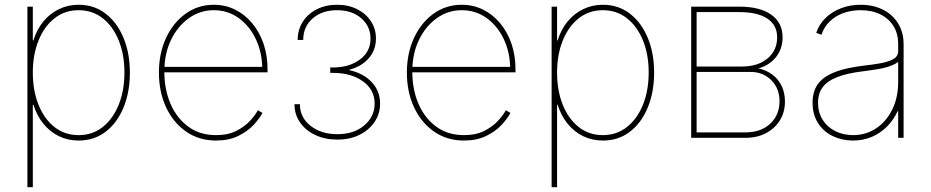

<svg xmlns="http://www.w3.org/2000/svg" viewBox="-20 -570 3850 794"><path d="M93.3 204.1V-542.5H115.7V-402.8H118.2Q131.8 -447.8 159.2 -481Q186.5 -514.2 223.9 -532.2Q261.2 -550.3 305.2 -550.3Q369.1 -550.3 416.7 -513.7Q464.4 -477.1 490.7 -413.6Q517.1 -350.1 517.1 -270Q517.1 -189.5 491 -125.7Q464.8 -62 417.2 -25.4Q369.6 11.2 305.2 11.2Q260.7 11.2 223.6 -6.8Q186.5 -24.9 159.4 -58.3Q132.3 -91.8 118.2 -136.7H115.7V204.1ZM305.2 -11.2Q362.8 -11.2 405.3 -45.2Q447.8 -79.1 471.2 -137.7Q494.6 -196.3 494.6 -270Q494.6 -343.8 471.2 -402.1Q447.8 -460.4 405.3 -494.1Q362.8 -527.8 305.2 -527.8Q247.6 -527.8 205.1 -494.1Q162.6 -460.4 139.2 -402.1Q115.7 -343.8 115.7 -270Q115.7 -196.3 138.9 -137.7Q162.1 -79.1 204.6 -45.2Q247.1 -11.2 305.2 -11.2Z M873 11.2Q802.7 11.2 749.5 -25.9Q696.3 -63 666.7 -126.7Q637.2 -190.4 637.2 -270Q637.2 -349.6 666.7 -413.1Q696.3 -476.6 747.6 -513.4Q798.8 -550.3 863.8 -550.3Q911.6 -550.3 952.1 -530.3Q992.7 -510.3 1022.9 -473.9Q1053.2 -437.5 1069.8 -389.2Q1086.4 -340.8 1086.4 -283.2V-271H648.9V-293.5H1073.7L1064.5 -284.2Q1064.5 -352.1 1038.3 -407.5Q1012.2 -462.9 967 -495.4Q921.9 -527.8 863.8 -527.8Q807.1 -527.8 760.7 -494.6Q714.4 -461.4 687 -404.5Q659.7 -347.7 659.7 -275.4V-272.5Q659.7 -200.7 684.8 -141.6Q710 -82.5 757.8 -46.9Q805.7 -11.2 873 -11.2Q923.3 -11.2 958 -29.1Q992.7 -46.9 1014.6 -71Q1036.6 -95.2 1046.4 -114.3L1065.4 -103Q1053.2 -79.6 1028.3 -53Q1003.4 -26.4 964.8 -7.6Q926.3 11.2 873 11.2Z M1375 7.3Q1324.2 7.3 1284.2 -11.5Q1244.1 -30.3 1220.9 -63.5Q1197.8 -96.7 1197.8 -139.2H1220.2Q1220.2 -84 1264.4 -49.6Q1308.6 -15.1 1375 -15.1Q1444.3 -15.1 1486.8 -51.8Q1529.3 -88.4 1529.3 -141.1Q1529.3 -199.2 1480.7 -233.9Q1432.1 -268.6 1356.9 -268.6H1345.7V-291H1356.9Q1423.8 -291 1468 -323.5Q1512.2 -356 1512.2 -410.2Q1512.2 -461.4 1473.9 -494.6Q1435.5 -527.8 1373.5 -527.8Q1312.5 -527.8 1273.2 -493.9Q1233.9 -460 1233.9 -404.8H1210.9Q1211.4 -447.8 1232.4 -480.5Q1253.4 -513.2 1290.3 -531.7Q1327.1 -550.3 1373.5 -550.3Q1420.9 -550.3 1457 -532Q1493.2 -513.7 1513.9 -482.2Q1534.7 -450.7 1534.7 -410.6Q1534.7 -363.3 1504.9 -329.1Q1475.1 -294.9 1424.8 -281.7V-279.8Q1482.9 -267.1 1517.3 -230.2Q1551.8 -193.4 1551.8 -141.1Q1551.8 -99.6 1529.1 -65.9Q1506.3 -32.2 1466.8 -12.5Q1427.2 7.3 1375 7.3Z M1898.4 11.2Q1828.1 11.2 1774.9 -25.9Q1721.7 -63 1692.1 -126.7Q1662.6 -190.4 1662.6 -270Q1662.6 -349.6 1692.1 -413.1Q1721.7 -476.6 1772.9 -513.4Q1824.2 -550.3 1889.2 -550.3Q1937 -550.3 1977.5 -530.3Q2018.1 -510.3 2048.3 -473.9Q2078.6 -437.5 2095.2 -389.2Q2111.8 -340.8 2111.8 -283.2V-271H1674.3V-293.5H2099.1L2089.8 -284.2Q2089.8 -352.1 2063.7 -407.5Q2037.6 -462.9 1992.4 -495.4Q1947.3 -527.8 1889.2 -527.8Q1832.5 -527.8 1786.1 -494.6Q1739.7 -461.4 1712.4 -404.5Q1685.1 -347.7 1685.1 -275.4V-272.5Q1685.1 -200.7 1710.2 -141.6Q1735.4 -82.5 1783.2 -46.9Q1831.1 -11.2 1898.4 -11.2Q1948.7 -11.2 1983.4 -29.1Q2018.1 -46.9 2040 -71Q2062 -95.2 2071.8 -114.3L2090.8 -103Q2078.6 -79.6 2053.7 -53Q2028.8 -26.4 1990.2 -7.6Q1951.7 11.2 1898.4 11.2Z M2261.2 204.1V-542.5H2283.7V-402.8H2286.1Q2299.8 -447.8 2327.1 -481Q2354.5 -514.2 2391.8 -532.2Q2429.2 -550.3 2473.1 -550.3Q2537.1 -550.3 2584.7 -513.7Q2632.3 -477.1 2658.7 -413.6Q2685.1 -350.1 2685.1 -270Q2685.1 -189.5 2658.9 -125.7Q2632.8 -62 2585.2 -25.4Q2537.6 11.2 2473.1 11.2Q2428.7 11.2 2391.6 -6.8Q2354.5 -24.9 2327.4 -58.3Q2300.3 -91.8 2286.1 -136.7H2283.7V204.1ZM2473.1 -11.2Q2530.8 -11.2 2573.2 -45.2Q2615.7 -79.1 2639.2 -137.7Q2662.6 -196.3 2662.6 -270Q2662.6 -343.8 2639.2 -402.1Q2615.7 -460.4 2573.2 -494.1Q2530.8 -527.8 2473.1 -527.8Q2415.5 -527.8 2373 -494.1Q2330.6 -460.4 2307.1 -402.1Q2283.7 -343.8 2283.7 -270Q2283.7 -196.3 2306.9 -137.7Q2330.1 -79.1 2372.6 -45.2Q2415 -11.2 2473.1 -11.2Z M2838.4 0V-542.5H3037.6Q3122.6 -542.5 3169.4 -509.3Q3216.3 -476.1 3216.3 -415.5Q3216.3 -368.7 3189.5 -334.5Q3162.6 -300.3 3116.7 -287.1Q3150.9 -279.3 3175.3 -260.5Q3199.7 -241.7 3212.9 -213.6Q3226.1 -185.5 3226.1 -149.9Q3226.1 -106 3205.1 -72.3Q3184.1 -38.6 3147.5 -19.3Q3110.8 0 3063 0ZM2860.8 -22.5H3063Q3126 -22.5 3164.8 -58.1Q3203.6 -93.8 3203.6 -151.9Q3203.6 -204.1 3169.7 -238.3Q3135.7 -272.5 3084.5 -272.5H2860.8ZM2860.8 -294.9H3048.3Q3113.8 -294.9 3153.8 -328.1Q3193.8 -361.3 3193.8 -415.5Q3193.8 -466.3 3153.1 -493.2Q3112.3 -520 3037.6 -520H2860.8Z M3507.8 11.2Q3462.9 11.2 3424.6 -6.8Q3386.2 -24.9 3363.3 -60.3Q3340.3 -95.7 3340.3 -146Q3340.3 -174.3 3349.4 -198.7Q3358.4 -223.1 3381.1 -242.7Q3403.8 -262.2 3444.1 -276.1Q3484.4 -290 3546.9 -297.9Q3585.9 -302.2 3619.6 -308.1Q3653.3 -314 3673.8 -325.4Q3694.3 -336.9 3694.3 -357.9V-388.2Q3694.3 -430.7 3675 -461.9Q3655.8 -493.2 3620.8 -510.5Q3585.9 -527.8 3539.1 -527.8Q3499.5 -527.8 3466.6 -515.6Q3433.6 -503.4 3410.6 -480.7Q3387.7 -458 3377 -426.3L3355.5 -434.1Q3367.2 -469.7 3393.8 -495.6Q3420.4 -521.5 3457.8 -535.9Q3495.1 -550.3 3539.1 -550.3Q3580.1 -550.3 3613 -538.1Q3646 -525.9 3669.2 -503.9Q3692.4 -481.9 3704.6 -452.4Q3716.8 -422.9 3716.8 -388.2V0H3694.3V-109.9H3691.9Q3675.3 -73.7 3647.9 -46.4Q3620.6 -19 3585 -3.9Q3549.3 11.2 3507.8 11.2ZM3507.8 -11.2Q3560.1 -11.2 3602.1 -38.6Q3644 -65.9 3669.2 -115.7Q3694.3 -165.5 3694.3 -231.4V-314Q3684.1 -306.2 3670.2 -300.3Q3656.2 -294.4 3638.9 -290Q3621.6 -285.6 3600.3 -282.5Q3579.1 -279.3 3554.7 -275.9Q3481.9 -267.6 3439.9 -250.2Q3397.9 -232.9 3380.4 -207Q3362.8 -181.2 3362.8 -146Q3362.8 -105.5 3381.8 -75Q3400.9 -44.4 3434.1 -27.8Q3467.3 -11.2 3507.8 -11.2Z"/></svg>

Font: Inter 16pt Thin
Style: Regular
Weight: 250
Version: Version 4.001;git-66647c0bb